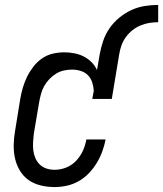

<svg xmlns="http://www.w3.org/2000/svg" viewBox="-20 -750 661 778"><path d="M201 8Q173 8 145.5 1.5Q118 -5 96.5 -20Q75 -35 61 -58Q47 -81 41 -107.5Q35 -134 35.5 -162.5Q36 -191 41 -219L62 -349Q66 -372 72.5 -394.5Q79 -417 89.5 -438.5Q100 -460 115 -479.5Q130 -499 150 -513Q170 -527 193.5 -532.5Q217 -538 240 -538Q261 -538 281.5 -534Q302 -530 319.5 -521Q337 -512 351 -498Q365 -484 373 -466L384 -530Q389 -557 398 -584Q407 -611 423.5 -635Q440 -659 463 -678Q486 -697 512 -709Q538 -721 565.5 -725.5Q593 -730 621 -730V-660Q603 -660 584.5 -657Q566 -654 548.5 -646.5Q531 -639 516 -627Q501 -615 489.5 -599Q478 -583 472 -565.5Q466 -548 463 -530L433 -349H354L360 -382Q359 -400 353.5 -416.5Q348 -433 336.5 -445Q325 -457 307.5 -462.5Q290 -468 272 -468Q256 -468 239.5 -464.5Q223 -461 208 -452Q193 -443 180.5 -430Q168 -417 159.5 -402Q151 -387 146.5 -370.5Q142 -354 139 -338L117 -208Q115 -191 114 -174Q113 -157 115 -140.5Q117 -124 123.5 -109Q130 -94 141.5 -83Q153 -72 168.5 -67Q184 -62 201 -62Q225 -62 248 -71Q271 -80 288.5 -98.5Q306 -117 316 -139.5Q326 -162 330 -185H408Q403 -160 394.5 -136.5Q386 -113 372.5 -90.5Q359 -68 340.5 -48.5Q322 -29 299 -16Q276 -3 251 2.5Q226 8 201 8Z"/></svg>

Font: Iosevka Curly Slab Oblique
Style: Regular
Weight: 400
Italic angle: -9°
Monospace: yes
Designer: Belleve Invis
Foundry: Belleve Invis
Version: Version 11.1.0; ttfautohint (v1.8.3)